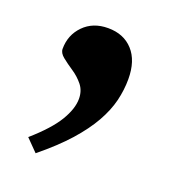

<svg xmlns="http://www.w3.org/2000/svg" viewBox="-76 -212 403 455"><g transform="rotate(20 125.5 15.0)"><path d="M32.5 153Q77 114 95.8 83Q114.5 52 114.5 27Q114.5 6.5 103 -7.8Q91.5 -22 76 -32.2Q60.5 -42.5 49 -51.8Q37.5 -61 37.5 -71.5Q37.5 -106.5 61 -130.5Q84.5 -154.5 122.5 -154.5Q162 -154.5 185.2 -129Q208.5 -103.5 208.5 -57Q208.5 -30 201.8 -2.2Q195 25.5 178.5 54.8Q162 84 133.8 115.8Q105.5 147.5 62 183Z"/></g></svg>

Font: Newsreader 24pt
Style: Bold
Weight: 700
Designer: Hugues Gentile
Foundry: Production Type
Version: Version 1.003